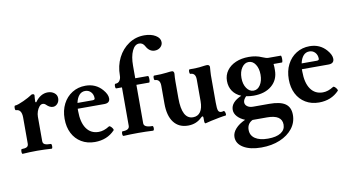

<svg xmlns="http://www.w3.org/2000/svg" viewBox="-91 -960 2694 1466"><g transform="rotate(-10 1256.0 -226.5)"><path d="M23 4Q19 4 17.5 -5Q16 -14 17.5 -23.5Q19 -33 23 -33Q49 -33 62 -40Q75 -47 75 -66V-268Q75 -333 30 -333Q26 -333 24.5 -342Q23 -351 24.5 -360Q26 -369 30 -369Q41 -369 59.5 -375.5Q78 -382 98.5 -391.5Q119 -401 135.5 -410Q152 -419 159 -424Q167 -431 175 -431Q189 -431 190 -421Q187 -394 187 -368L194 -366Q236 -425 293 -425Q322 -425 343 -409Q364 -393 364 -367Q364 -342 349 -325.5Q334 -309 314 -309Q289 -309 264 -334Q253 -345 240 -345Q225 -345 213 -330.5Q201 -316 194 -295.5Q187 -275 187 -255V-66Q187 -47 202 -40Q217 -33 248 -33Q253 -33 254.5 -23.5Q256 -14 254.5 -5Q253 4 248 4Q220 2 192 1Q164 0 136 0Q108 0 80 1Q52 2 23 4Z M583 11Q524 11 479 -16Q434 -43 409.5 -91Q385 -139 385 -203Q385 -268 410.5 -318Q436 -368 481.5 -396.5Q527 -425 585 -425Q665 -425 715 -367Q747 -330 747 -299Q747 -262 703 -262H497Q497 -254 497 -244Q497 -156 530.5 -108Q564 -60 625 -60Q665 -60 707 -87Q713 -91 721.5 -83.5Q730 -76 736 -66Q742 -56 738 -52Q678 11 583 11ZM576 -386Q548 -386 529.5 -365Q511 -344 503 -306H620Q638 -306 638 -318Q638 -348 620.5 -367Q603 -386 576 -386Z M805 3Q800 2 798.5 -6.5Q797 -15 798.5 -24Q800 -33 805 -33Q858 -33 858 -66V-364H813Q809 -364 807.5 -373Q806 -382 807.5 -391Q809 -400 813 -400Q836 -400 847 -416.5Q858 -433 858 -455Q858 -532 889 -593Q920 -654 973.5 -690Q1027 -726 1094 -726Q1146 -726 1181 -705Q1216 -684 1216 -652Q1216 -629 1198 -613Q1180 -597 1154 -597Q1113 -597 1089 -641Q1074 -671 1045 -671Q1011 -671 990.5 -627Q970 -583 970 -512V-415H1068Q1073 -415 1074.5 -402.5Q1076 -390 1074.5 -377Q1073 -364 1068 -364H970V-66Q970 -33 1035 -33Q1041 -33 1042.5 -24Q1044 -15 1042.5 -6.5Q1041 2 1035 3Q978 0 920 0Q862 0 805 3Z M1439 17Q1431 17 1431 -5V-28Q1431 -39 1425 -39Q1420 -39 1413 -32Q1370 11 1306 11Q1234 11 1195 -40Q1156 -91 1156 -185V-324Q1156 -375 1115 -375Q1111 -375 1109.5 -384Q1108 -393 1109.5 -401.5Q1111 -410 1115 -410Q1173 -410 1211 -415Q1228 -417 1236.5 -418Q1245 -419 1253 -419Q1271 -419 1271 -398Q1268 -367 1268 -338V-208Q1268 -45 1354 -45Q1391 -45 1411 -73.5Q1431 -102 1431 -156V-324Q1431 -375 1390 -375Q1386 -375 1384.5 -384Q1383 -393 1384.5 -401.5Q1386 -410 1390 -410Q1417 -410 1443.5 -411Q1470 -412 1487 -415Q1504 -417 1511.5 -418Q1519 -419 1527 -419Q1535 -419 1541 -414.5Q1547 -410 1547 -401Q1546 -383 1544.5 -367Q1543 -351 1543 -338V-125Q1543 -79 1549 -63.5Q1555 -48 1573 -48Q1580 -48 1590 -51Q1596 -53 1600 -44Q1604 -35 1604.5 -25.5Q1605 -16 1600 -15Q1595 -15 1580 -12.5Q1565 -10 1548.5 -7Q1532 -4 1519 -1Q1501 2 1484.5 6Q1468 10 1448 15Q1442 17 1439 17Z M1838 -127Q1807 -127 1780 -133Q1757 -110 1757 -89Q1757 -70 1774 -57.5Q1791 -45 1819 -45H1943Q2029 -45 2068 -17.5Q2107 10 2107 69Q2107 128 2071 174Q2035 220 1972 246.5Q1909 273 1828 273Q1742 273 1690 242Q1638 211 1638 159Q1638 126 1665 95.5Q1692 65 1741 43Q1704 28 1682.5 4Q1661 -20 1661 -48Q1661 -107 1744 -143Q1702 -160 1679 -193.5Q1656 -227 1656 -273Q1656 -318 1681 -352.5Q1706 -387 1750 -406Q1794 -425 1851 -425Q1908 -425 1952 -405Q1982 -392 1997 -392H2094Q2098 -392 2099.5 -379Q2101 -366 2099.5 -352.5Q2098 -339 2094 -339H2029Q2031 -326 2031 -314.5Q2031 -303 2031 -290Q2031 -216 1978.5 -171.5Q1926 -127 1838 -127ZM1844 -165Q1876 -165 1896.5 -196.5Q1917 -228 1917 -276Q1917 -324 1896.5 -355.5Q1876 -387 1844 -387Q1812 -387 1790.5 -355.5Q1769 -324 1769 -276Q1769 -228 1790.5 -196.5Q1812 -165 1844 -165ZM1889 215Q1954 215 1989 192.5Q2024 170 2024 130Q2024 54 1909 54H1797Q1754 75 1754 124Q1754 167 1789.5 191Q1825 215 1889 215Z M2321 11Q2262 11 2217 -16Q2172 -43 2147.5 -91Q2123 -139 2123 -203Q2123 -268 2148.5 -318Q2174 -368 2219.5 -396.5Q2265 -425 2323 -425Q2403 -425 2453 -367Q2485 -330 2485 -299Q2485 -262 2441 -262H2235Q2235 -254 2235 -244Q2235 -156 2268.5 -108Q2302 -60 2363 -60Q2403 -60 2445 -87Q2451 -91 2459.5 -83.5Q2468 -76 2474 -66Q2480 -56 2476 -52Q2416 11 2321 11ZM2314 -386Q2286 -386 2267.5 -365Q2249 -344 2241 -306H2358Q2376 -306 2376 -318Q2376 -348 2358.5 -367Q2341 -386 2314 -386Z"/></g></svg>

Font: Junicode
Style: Bold
Weight: 700
Designer: Peter S. Baker
Version: Version 2.100; ttfautohint (v1.8.4)